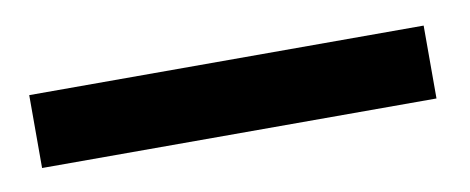

<svg xmlns="http://www.w3.org/2000/svg" viewBox="-26 -43 470 192"><g transform="rotate(-10 208.5 53.0)"><path d="M6.5 90.5V16.5H407V90.5Z"/></g></svg>

Font: League Spartan Thin SemiBold
Style: Regular
Weight: 600
Version: Version 2.002